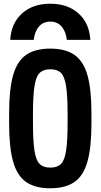

<svg xmlns="http://www.w3.org/2000/svg" viewBox="-20 -1001 540 1031"><path d="M250 -981Q344 -981 402 -928.5Q460 -876 465 -787H339Q333 -834 310 -859.5Q287 -885 250 -885Q213 -885 190 -859.5Q167 -834 161 -787H35Q40 -876 98 -928.5Q156 -981 250 -981ZM250 10Q169 10 120.5 -23.5Q72 -57 50.5 -133Q29 -209 29 -335V-395Q29 -522 50.5 -597.5Q72 -673 120.5 -706.5Q169 -740 250 -740Q331 -740 379.5 -706.5Q428 -673 449.5 -597.5Q471 -522 471 -395V-335Q471 -209 449.5 -133Q428 -57 379.5 -23.5Q331 10 250 10ZM250 -101Q288 -101 307.5 -120.5Q327 -140 335 -192.5Q343 -245 343 -344V-386Q343 -485 335 -537.5Q327 -590 307.5 -609.5Q288 -629 250 -629Q213 -629 193 -609.5Q173 -590 165 -537.5Q157 -485 157 -386V-344Q157 -245 165 -192.5Q173 -140 193 -120.5Q213 -101 250 -101Z"/></svg>

Font: M PLUS 1 Code SemiBold
Style: Regular
Weight: 600
Designer: Coji Morishita
Foundry: UNDERFOREST DESIGN
Version: Version 1.005